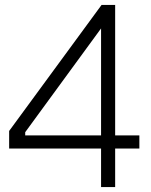

<svg xmlns="http://www.w3.org/2000/svg" viewBox="-20 -757 611 777"><path d="M389 0V-156H17V-227L391 -737H446V-209H544V-156H446V0ZM82 -209H389V-642L82 -222Z"/></svg>

Font: Tomorrow Light
Style: Regular
Weight: 300
Designer: Tony de Marco, Monica Rizzolli
Foundry: Just in Type
Version: Version 2.002